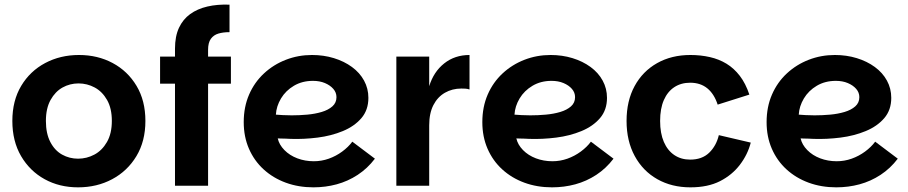

<svg xmlns="http://www.w3.org/2000/svg" viewBox="-20 -797 3896 824"><path d="M315 7Q235 7 171.5 -28Q108 -63 70.5 -127Q33 -191 33 -278Q33 -365 71 -428.5Q109 -492 174 -526.5Q239 -561 319 -561Q399 -561 463.5 -526.5Q528 -492 566 -428.5Q604 -365 604 -278Q604 -191 565.5 -127Q527 -63 461.5 -28Q396 7 315 7ZM315 -116Q352 -116 385 -133.5Q418 -151 439 -187.5Q460 -224 460 -278Q460 -332 439.5 -368Q419 -404 386.5 -421.5Q354 -439 317 -439Q280 -439 248.5 -421.5Q217 -404 197 -368Q177 -332 177 -278Q177 -224 196 -187.5Q215 -151 246.5 -133.5Q278 -116 315 -116Z M731 0V-438H667V-554H731V-588Q731 -641 748 -677.5Q765 -714 796 -736.5Q827 -759 870 -769Q913 -779 965 -777V-659Q938 -659 917.5 -653Q897 -647 885 -630.5Q873 -614 873 -583V-554H971V-438H873V0Z M1325 7Q1261 7 1206.5 -13Q1152 -33 1111.5 -70Q1071 -107 1048.5 -158.5Q1026 -210 1026 -273Q1026 -338 1049 -391Q1072 -444 1113 -482Q1154 -520 1207 -540.5Q1260 -561 1319 -561Q1369 -561 1413 -547.5Q1457 -534 1490.5 -509.5Q1524 -485 1542.5 -451Q1561 -417 1561 -377Q1561 -325 1531 -290Q1501 -255 1451.5 -234.5Q1402 -214 1343 -206.5Q1284 -199 1227 -201Q1218 -202 1206 -202Q1194 -202 1184.5 -202.5Q1175 -203 1172 -203Q1178 -176 1200.5 -153Q1223 -130 1256 -117.5Q1289 -105 1327 -105Q1360 -105 1391 -116Q1422 -127 1448.5 -146.5Q1475 -166 1492 -189L1589 -116Q1557 -74 1515 -46.5Q1473 -19 1425 -6Q1377 7 1325 7ZM1232 -302Q1265 -302 1298.5 -305Q1332 -308 1360.5 -316.5Q1389 -325 1406.5 -340.5Q1424 -356 1424 -380Q1424 -400 1410.5 -415.5Q1397 -431 1374.5 -440.5Q1352 -450 1323 -450Q1277 -450 1241.5 -429Q1206 -408 1186 -374.5Q1166 -341 1164 -305Q1176 -304 1194 -303Q1212 -302 1232 -302Z M1681 0V-554H1822V0ZM1792 -259 1822 -427Q1841 -489 1886.5 -525Q1932 -561 1995 -561V-413Q1986 -416 1977.5 -416.5Q1969 -417 1960 -417Q1921 -417 1889.5 -399Q1858 -381 1840 -346Q1822 -311 1822 -259Z M2349 7Q2285 7 2230.5 -13Q2176 -33 2135.5 -70Q2095 -107 2072.5 -158.5Q2050 -210 2050 -273Q2050 -338 2073 -391Q2096 -444 2137 -482Q2178 -520 2231 -540.5Q2284 -561 2343 -561Q2393 -561 2437 -547.5Q2481 -534 2514.5 -509.5Q2548 -485 2566.5 -451Q2585 -417 2585 -377Q2585 -325 2555 -290Q2525 -255 2475.5 -234.5Q2426 -214 2367 -206.5Q2308 -199 2251 -201Q2242 -202 2230 -202Q2218 -202 2208.5 -202.5Q2199 -203 2196 -203Q2202 -176 2224.5 -153Q2247 -130 2280 -117.5Q2313 -105 2351 -105Q2384 -105 2415 -116Q2446 -127 2472.5 -146.5Q2499 -166 2516 -189L2613 -116Q2581 -74 2539 -46.5Q2497 -19 2449 -6Q2401 7 2349 7ZM2256 -302Q2289 -302 2322.5 -305Q2356 -308 2384.5 -316.5Q2413 -325 2430.5 -340.5Q2448 -356 2448 -380Q2448 -400 2434.5 -415.5Q2421 -431 2398.5 -440.5Q2376 -450 2347 -450Q2301 -450 2265.5 -429Q2230 -408 2210 -374.5Q2190 -341 2188 -305Q2200 -304 2218 -303Q2236 -302 2256 -302Z M2943 7Q2863 7 2801 -28Q2739 -63 2704 -127.5Q2669 -192 2669 -278Q2669 -364 2703.5 -427.5Q2738 -491 2800 -526Q2862 -561 2943 -561Q2987 -561 3026.5 -552Q3066 -543 3098 -523.5Q3130 -504 3155 -471.5Q3180 -439 3196 -391L3060 -348Q3045 -394 3015.5 -418Q2986 -442 2942 -442Q2903 -442 2874 -423Q2845 -404 2829 -367.5Q2813 -331 2813 -278Q2813 -225 2829 -188Q2845 -151 2874 -131.5Q2903 -112 2942 -112Q2993 -112 3023.5 -141.5Q3054 -171 3065 -217L3202 -185Q3189 -134 3155.5 -90Q3122 -46 3070 -19.5Q3018 7 2943 7Z M3569 7Q3505 7 3450.5 -13Q3396 -33 3355.5 -70Q3315 -107 3292.5 -158.5Q3270 -210 3270 -273Q3270 -338 3293 -391Q3316 -444 3357 -482Q3398 -520 3451 -540.5Q3504 -561 3563 -561Q3613 -561 3657 -547.5Q3701 -534 3734.5 -509.5Q3768 -485 3786.5 -451Q3805 -417 3805 -377Q3805 -325 3775 -290Q3745 -255 3695.5 -234.5Q3646 -214 3587 -206.5Q3528 -199 3471 -201Q3462 -202 3450 -202Q3438 -202 3428.5 -202.5Q3419 -203 3416 -203Q3422 -176 3444.5 -153Q3467 -130 3500 -117.5Q3533 -105 3571 -105Q3604 -105 3635 -116Q3666 -127 3692.5 -146.5Q3719 -166 3736 -189L3833 -116Q3801 -74 3759 -46.5Q3717 -19 3669 -6Q3621 7 3569 7ZM3476 -302Q3509 -302 3542.5 -305Q3576 -308 3604.5 -316.5Q3633 -325 3650.5 -340.5Q3668 -356 3668 -380Q3668 -400 3654.5 -415.5Q3641 -431 3618.5 -440.5Q3596 -450 3567 -450Q3521 -450 3485.5 -429Q3450 -408 3430 -374.5Q3410 -341 3408 -305Q3420 -304 3438 -303Q3456 -302 3476 -302Z"/></svg>

Font: Parkinsans SemiBold
Style: Regular
Weight: 600
Designer: Red Stone, Indian Type Foundry
Foundry: Indian Type Foundry
Version: Version 1.000